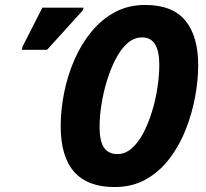

<svg xmlns="http://www.w3.org/2000/svg" viewBox="-20 -745 831 775"><path d="M442 10Q225 10 225 -236Q225 -302 239 -371.5Q253 -441 280.5 -504Q308 -567 349 -617Q390 -667 444 -696Q498 -725 566 -725Q676 -725 728 -662Q780 -599 780 -482Q780 -421 767.5 -353.5Q755 -286 729.5 -221.5Q704 -157 664 -104.5Q624 -52 569 -21Q514 10 442 10ZM454 -123Q485 -123 511.5 -146Q538 -169 558.5 -208Q579 -247 593.5 -294.5Q608 -342 615.5 -391Q623 -440 623 -484Q623 -594 554 -594Q521 -594 494 -570Q467 -546 446.5 -506Q426 -466 411.5 -418.5Q397 -371 389.5 -323Q382 -275 382 -235Q382 -173 400.5 -148Q419 -123 454 -123ZM68 -544 71 -557 151 -714H317L315 -704L170 -544Z"/></svg>

Font: Noto Sans Condensed ExtraBold
Style: Italic
Weight: 800
Width: 3
Italic angle: -12°
Designer: Monotype Design Team
Foundry: Monotype Imaging Inc.
Version: Version 2.013; ttfautohint (v1.8.4.7-5d5b)